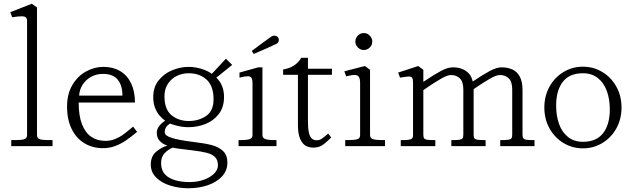

<svg xmlns="http://www.w3.org/2000/svg" viewBox="-20 -780 3380 1025"><path d="M124.5 -61V-667Q124.5 -681.5 118 -687.2Q111.5 -693 95 -693Q78.5 -693 45 -688L35 -715L150 -760L177.5 -740V-61Q177.5 -47 185 -41Q192.5 -35 208.2 -33.5Q224 -32 260.5 -32V0H40V-32Q77 -32 93 -33.5Q109 -35 116.8 -41Q124.5 -47 124.5 -61Z M338 -211.5Q338 -278.5 366.5 -326.5Q395 -374.5 439.8 -398.8Q484.5 -423 532 -423Q583 -423 621 -400.8Q659 -378.5 679.8 -335.5Q700.5 -292.5 700.5 -232.5H400Q400 -162 417.8 -116.5Q435.5 -71 467.5 -49.5Q499.5 -28 543 -28Q570.5 -28 594.5 -37.8Q618.5 -47.5 639 -62.5Q659.5 -77.5 690.5 -104L712 -76Q677 -47 651.2 -29.5Q625.5 -12 595 -0.5Q564.5 11 529.5 11Q475.5 11 432 -14.5Q388.5 -40 363.2 -90.2Q338 -140.5 338 -211.5ZM529.5 -385.5Q494 -385.5 465.5 -369.5Q437 -353.5 420.5 -326.8Q404 -300 402.5 -269.5H633.5Q634 -322.5 609 -354Q584 -385.5 529.5 -385.5Z M785 98.5Q785 54 814 29.8Q843 5.5 873 -2.5Q846 -12.5 831.5 -29Q817 -45.5 817 -70.5Q817 -90.5 829.8 -107Q842.5 -123.5 861.5 -135.5Q847 -146.5 833 -161.8Q819 -177 808.5 -202.5Q798 -228 798 -262Q798 -315.5 827.5 -351.8Q857 -388 900.5 -405.5Q944 -423 987 -423Q1031.5 -423 1075.2 -405.5Q1119 -388 1147.5 -351.8Q1176 -315.5 1176 -262Q1176 -207.5 1148 -171.2Q1120 -135 1076.5 -118Q1033 -101 986.5 -101Q957.5 -101 928.2 -108Q899 -115 887.5 -120.5Q873.5 -111.5 866.5 -100.5Q859.5 -89.5 859.5 -73.5Q859.5 -55.5 896.8 -43.8Q934 -32 1007 -23Q1070.5 -15.5 1108.2 -6Q1146 3.5 1170 25.5Q1194 47.5 1194 88Q1194 131 1165 162Q1136 193 1088.5 209Q1041 225 986 225Q935 225 889 210.8Q843 196.5 814 168Q785 139.5 785 98.5ZM1143.5 102.5Q1143.5 74 1127.8 58.5Q1112 43 1084 35.8Q1056 28.5 1006 22.5Q963 17.5 937.8 14.2Q912.5 11 902.5 8Q877.5 18 858.8 37.8Q840 57.5 840 90.5Q840 142.5 881 167.2Q922 192 993.5 192Q1033 192 1067.5 179.8Q1102 167.5 1122.8 147Q1143.5 126.5 1143.5 102.5ZM1120 -250.5Q1120 -321 1082.8 -355Q1045.5 -389 987 -389Q954 -389 924.2 -374.8Q894.5 -360.5 876.2 -332.5Q858 -304.5 858 -266.5Q858 -195.5 896 -164.8Q934 -134 987.5 -134Q1040.5 -134 1080.2 -160.8Q1120 -187.5 1120 -250.5ZM1096.5 -370.5 1186 -466.5 1219.5 -433.5 1118 -352Z M1328 -59.5V-335Q1328 -356 1322.5 -364.5Q1317 -373 1302.8 -373Q1288.5 -373 1258.5 -365.5V-392.5L1358.5 -420.5H1381V-61Q1381 -48 1388.5 -42Q1396 -36 1411.2 -34Q1426.5 -32 1456 -32V0H1253.5V-32Q1282.5 -32 1297.8 -33.8Q1313 -35.5 1320.5 -41.5Q1328 -47.5 1328 -59.5ZM1429 -585Q1433 -587.5 1436.5 -588.5Q1440 -589.5 1444.5 -589.5Q1454.5 -589.5 1461.5 -583.2Q1468.5 -577 1468.5 -567Q1468.5 -558.5 1464.8 -553.5Q1461 -548.5 1453 -544.5Q1432 -534.5 1395.8 -518.5Q1359.5 -502.5 1334.5 -492L1324 -508Q1345 -524 1384.2 -552.8Q1423.5 -581.5 1429 -585Z M1570.5 -114V-380.5H1491.5V-409Q1559.5 -420.5 1588 -471.5H1624V-413H1752V-380.5H1624V-131Q1624 -94 1629 -72Q1634 -50 1644.5 -40.5Q1655 -31 1671.5 -31Q1684.5 -31 1697.5 -39.5Q1710.5 -48 1732 -67L1748 -46Q1716.5 -14 1697.5 -3Q1678.5 8 1652.5 8Q1630 8 1612 -2Q1594 -12 1582.2 -39Q1570.5 -66 1570.5 -114Z M1902.5 -59.5V-335Q1902.5 -359 1896 -369.2Q1889.5 -379.5 1874 -379.8Q1858.5 -380 1828 -372.5L1818.5 -399.5L1928 -427.5L1955.5 -407.5V-61Q1955.5 -48 1962.2 -42Q1969 -36 1985.2 -34Q2001.5 -32 2035.5 -32V0H1823V-32Q1857 -32 1873 -33.8Q1889 -35.5 1895.8 -41.2Q1902.5 -47 1902.5 -59.5ZM1877 -558.5Q1877 -570.5 1883.2 -581Q1889.5 -591.5 1899.8 -597.5Q1910 -603.5 1922.5 -603.5Q1934.5 -603.5 1944.8 -597.2Q1955 -591 1961.2 -580.8Q1967.5 -570.5 1967.5 -558.5Q1967.5 -546 1961.5 -535.8Q1955.5 -525.5 1945 -519.2Q1934.5 -513 1922.5 -513Q1910 -513 1899.8 -519.2Q1889.5 -525.5 1883.2 -535.8Q1877 -546 1877 -558.5Z M2185 -58V-339.5Q2185 -358.5 2179.8 -365.2Q2174.5 -372 2161.5 -371.5Q2148.5 -371 2115.5 -365.5L2105.5 -392.5L2212.5 -427.5L2240 -407.5V-61Q2240 -47 2244.5 -41.2Q2249 -35.5 2261.5 -33.8Q2274 -32 2304 -32V0H2119.5V-32Q2146.5 -32 2159.8 -33.5Q2173 -35 2179 -40.5Q2185 -46 2185 -58ZM2453.5 -61V-302Q2453.5 -344 2434.8 -361.8Q2416 -379.5 2388 -379.5Q2369 -379.5 2334.2 -359.8Q2299.5 -340 2237 -297V-341Q2297 -381.5 2333.5 -401Q2370 -420.5 2397 -420.5Q2447.5 -420.5 2478 -392.8Q2508.5 -365 2508.5 -299.5V-61Q2508.5 -47 2513 -41.2Q2517.5 -35.5 2530 -33.8Q2542.5 -32 2572.5 -32V0H2389.5V-32Q2419.5 -32 2432 -33.8Q2444.5 -35.5 2449 -41.2Q2453.5 -47 2453.5 -61ZM2714.5 -61V-302Q2714.5 -344 2695.8 -361.8Q2677 -379.5 2649 -379.5Q2630 -379.5 2595.2 -359.8Q2560.5 -340 2498 -297V-341Q2558 -381.5 2594.5 -401Q2631 -420.5 2658 -420.5Q2690.5 -420.5 2715.2 -409.2Q2740 -398 2754.8 -371.2Q2769.5 -344.5 2769.5 -299.5V-61Q2769.5 -47 2774 -41.2Q2778.5 -35.5 2791 -33.8Q2803.5 -32 2833.5 -32V0H2650.5V-32Q2680.5 -32 2693 -33.8Q2705.5 -35.5 2710 -41.2Q2714.5 -47 2714.5 -61Z M2886 -206Q2886 -268 2913.8 -317.8Q2941.5 -367.5 2988.8 -395.8Q3036 -424 3092 -424Q3148 -424 3195.2 -395.8Q3242.5 -367.5 3270.2 -317.8Q3298 -268 3298 -206Q3298 -144 3270.2 -94.2Q3242.5 -44.5 3195.2 -16.2Q3148 12 3092 12Q3036 12 2988.8 -16.2Q2941.5 -44.5 2913.8 -94.2Q2886 -144 2886 -206ZM3235.5 -196Q3235.5 -250 3219.8 -293.8Q3204 -337.5 3171.8 -363.2Q3139.5 -389 3092 -389Q3020 -389 2984.5 -343Q2949 -297 2949 -216Q2949 -162 2964.5 -118.2Q2980 -74.5 3012.2 -48.8Q3044.5 -23 3092 -23Q3164 -23 3199.8 -69.2Q3235.5 -115.5 3235.5 -196Z"/></svg>

Font: Didactic
Style: Regular
Weight: 400
Designer: Tyler Finck
Foundry: Etcetera Type Co
Version: Version 3.007;FEAKit 1.0